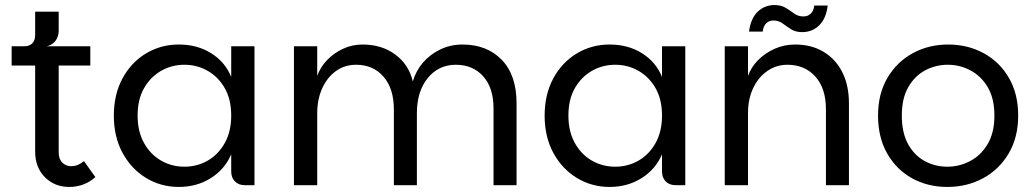

<svg xmlns="http://www.w3.org/2000/svg" viewBox="-20 -732 4088 759"><path d="M253 7Q196 7 157.5 -31.5Q119 -70 119 -133V-473H26V-549H337V-473H212V-129Q212 -103 226.5 -89Q241 -75 261 -75Q276 -75 288.5 -80.5Q301 -86 312 -95L357 -32Q336 -13 310 -3Q284 7 253 7ZM75 -509V-549Q96 -549 107.5 -560.5Q119 -572 119 -594V-686H212V-610Q212 -596 206.5 -583Q201 -570 190 -561Q179 -552 164 -549Z M687 7Q616 7 557.5 -28.5Q499 -64 464.5 -127.5Q430 -191 430 -275Q430 -359 464.5 -422.5Q499 -486 557.5 -521Q616 -556 687 -556Q760 -556 815 -521.5Q870 -487 894 -428V-549H986V0H948Q923 0 908.5 -15Q894 -30 894 -54V-122Q869 -63 813.5 -28Q758 7 687 7ZM709 -73Q759 -73 801 -97Q843 -121 868.5 -166.5Q894 -212 894 -275Q894 -339 868.5 -383.5Q843 -428 801 -452Q759 -476 709 -476Q659 -476 617 -452Q575 -428 549.5 -383.5Q524 -339 524 -275Q524 -212 549.5 -166.5Q575 -121 617 -97Q659 -73 709 -73Z M1142 0V-549H1234V-432Q1246 -466 1272.5 -494Q1299 -522 1335.5 -539Q1372 -556 1413 -556Q1489 -556 1542.5 -516.5Q1596 -477 1612 -410Q1624 -452 1652 -484.5Q1680 -517 1720.5 -536.5Q1761 -556 1808 -556Q1905 -556 1963.5 -495.5Q2022 -435 2022 -324V0H1931V-303Q1931 -385 1890 -430.5Q1849 -476 1782 -476Q1714 -476 1671 -423.5Q1628 -371 1628 -284V0H1537V-299Q1537 -382 1496 -429Q1455 -476 1388 -476Q1343 -476 1308.5 -451.5Q1274 -427 1254 -383.5Q1234 -340 1234 -284V0Z M2390 7Q2319 7 2260.5 -28.5Q2202 -64 2167.5 -127.5Q2133 -191 2133 -275Q2133 -359 2167.5 -422.5Q2202 -486 2260.5 -521Q2319 -556 2390 -556Q2463 -556 2518 -521.5Q2573 -487 2597 -428V-549H2689V0H2651Q2626 0 2611.5 -15Q2597 -30 2597 -54V-122Q2572 -63 2516.5 -28Q2461 7 2390 7ZM2412 -73Q2462 -73 2504 -97Q2546 -121 2571.5 -166.5Q2597 -212 2597 -275Q2597 -339 2571.5 -383.5Q2546 -428 2504 -452Q2462 -476 2412 -476Q2362 -476 2320 -452Q2278 -428 2252.5 -383.5Q2227 -339 2227 -275Q2227 -212 2252.5 -166.5Q2278 -121 2320 -97Q2362 -73 2412 -73Z M2845 0V-549H2937V-432Q2949 -466 2976.5 -494Q3004 -522 3042 -539Q3080 -556 3123 -556Q3188 -556 3236 -527Q3284 -498 3310 -446Q3336 -394 3336 -323V0H3245V-300Q3245 -383 3203 -429.5Q3161 -476 3093 -476Q3049 -476 3013.5 -451.5Q2978 -427 2957.5 -384Q2937 -341 2937 -285V0ZM3151 -605Q3125 -605 3107 -616.5Q3089 -628 3073.5 -639.5Q3058 -651 3037 -651Q3021 -651 3009.5 -640.5Q2998 -630 2995 -607H2941Q2948 -660 2975.5 -686Q3003 -712 3042 -712Q3068 -712 3086 -701Q3104 -690 3119.5 -678.5Q3135 -667 3156 -667Q3173 -667 3184.5 -677.5Q3196 -688 3199 -710H3252Q3246 -659 3218.5 -632Q3191 -605 3151 -605Z M3725 7Q3647 7 3585 -27.5Q3523 -62 3487 -125.5Q3451 -189 3451 -275Q3451 -361 3488 -424Q3525 -487 3588 -521.5Q3651 -556 3728 -556Q3806 -556 3869 -521.5Q3932 -487 3968.5 -424Q4005 -361 4005 -275Q4005 -189 3967.5 -125.5Q3930 -62 3866.5 -27.5Q3803 7 3725 7ZM3725 -73Q3772 -73 3814.5 -95Q3857 -117 3884 -162Q3911 -207 3911 -275Q3911 -343 3884.5 -387.5Q3858 -432 3816 -454Q3774 -476 3727 -476Q3679 -476 3637.5 -454Q3596 -432 3570.5 -387.5Q3545 -343 3545 -275Q3545 -207 3570 -162Q3595 -117 3636 -95Q3677 -73 3725 -73Z"/></svg>

Font: Parkinsans
Style: Regular
Weight: 400
Designer: Red Stone, Indian Type Foundry
Foundry: Indian Type Foundry
Version: Version 1.000